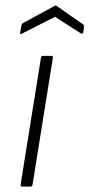

<svg xmlns="http://www.w3.org/2000/svg" viewBox="-20 -688 330 708"><path d="M61 0Q55 0 56 -7L131 -475Q132 -482 139 -482H168Q176 -482 175 -475L100 -7Q99 0 92 0ZM61 -564Q58 -562 55.5 -563Q53 -564 54 -567L59 -594Q60 -600 65 -603L181 -666Q186 -669 189 -666L285 -599Q291 -596 290 -590L287 -569Q285 -561 278 -565L183 -626Z"/></svg>

Font: Sofia Sans ExtraLight
Style: Italic
Weight: 250
Italic angle: -9°
Version: Version 4.100-B